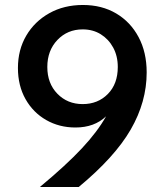

<svg xmlns="http://www.w3.org/2000/svg" viewBox="-20 -751 657 771"><path d="M313 -731Q389 -731 446.5 -697Q504 -663 536.5 -602Q569 -541 569 -460Q569 -342 505 -231Q441 -120 296 0H140Q246 -88 309 -155.5Q372 -223 406 -284Q359 -239 283 -239Q218 -239 165.5 -269Q113 -299 82.5 -353Q52 -407 52 -478Q52 -551 85.5 -608Q119 -665 178 -698Q237 -731 313 -731ZM312 -633Q251 -633 210.5 -590.5Q170 -548 170 -482Q170 -416 210.5 -374.5Q251 -333 312 -333Q373 -333 413 -373.5Q453 -414 453 -482Q453 -526 434.5 -560Q416 -594 384.5 -613.5Q353 -633 312 -633Z"/></svg>

Font: Wix Madefor Text SemiBold
Style: Regular
Weight: 600
Designer: Dalton Maag Ltd
Foundry: Dalton Maag Ltd
Version: Version 3.100